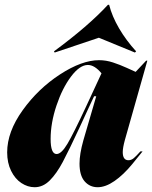

<svg xmlns="http://www.w3.org/2000/svg" viewBox="-20 -772 637 804"><path d="M341 -327 405 -465Q376 -500 348 -500Q314 -500 277.5 -451.5Q241 -403 216.5 -330Q192 -257 192 -190Q192 -127 217 -127Q237 -127 262.5 -170Q288 -213 341 -327ZM395 -520Q424 -520 453 -510.5Q482 -501 510.5 -488Q539 -475 548 -471L592 -518H597L503 -186Q494 -153 494 -135Q494 -101 518 -101Q530 -101 540.5 -110Q551 -119 568 -138H577Q571 -130 534 -85Q497 -40 459.5 -14Q422 12 389 12Q356 12 334.5 -12.5Q313 -37 313 -87Q313 -127 329 -184L383 -369H374L352 -322Q318 -248 315 -242Q269 -143 243 -94Q217 -45 188.5 -16.5Q160 12 125 12Q96 12 69.5 -5.5Q43 -23 26.5 -56.5Q10 -90 10 -134Q10 -220 75 -310.5Q140 -401 231.5 -460.5Q323 -520 395 -520ZM432 -752H437Q449 -704 478.5 -653.5Q508 -603 550 -557L545 -552L394 -614L209 -552L206 -557Q350 -663 432 -752Z"/></svg>

Font: Nyght Serif Dark Italic
Style: Regular
Weight: 800
Italic angle: -16°
Designer: Maksym Kobuzan
Version: Version 0.400